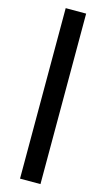

<svg xmlns="http://www.w3.org/2000/svg" viewBox="-173 -1015 720 1301"><g transform="rotate(15 187.0 -364.0)"><path d="M258.5 -961.6H115.1V234.4H258.5Z"/></g></svg>

Font: Inter-Hewn
Style: Bold
Weight: 700
Designer: Rasmus Andersson
Foundry: rsms
Version: Version 3.012;git-f93a4a705